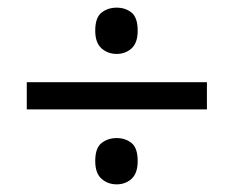

<svg xmlns="http://www.w3.org/2000/svg" viewBox="-20 -603 612 502"><path d="M285 -462Q262 -462 245.5 -476.5Q229 -491 229 -523Q229 -557 245.5 -570Q262 -583 285 -583Q308 -583 324 -570Q340 -557 340 -523Q340 -491 324 -476.5Q308 -462 285 -462ZM50 -317V-388H521V-317ZM285 -121Q262 -121 245.5 -135.5Q229 -150 229 -182Q229 -216 245.5 -229Q262 -242 285 -242Q308 -242 324 -229Q340 -216 340 -182Q340 -150 324 -135.5Q308 -121 285 -121Z"/></svg>

Font: Noto Sans Old Sogdian
Style: Regular
Weight: 400
Designer: Monotype Design Team
Foundry: Monotype Imaging Inc.
Version: Version 2.002; ttfautohint (v1.8.4.7-5d5b)